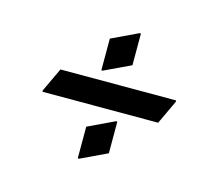

<svg xmlns="http://www.w3.org/2000/svg" viewBox="-75 -695 742 652"><g transform="rotate(15 296.5 -369.5)"><path d="M73.2 -324.2V-329.1L112.8 -413.1H519.5V-408.2L480 -324.2ZM247.6 -446.3V-557.6L340.3 -601.6H345.2V-490.2L252.4 -446.3ZM247.6 -136.7V-248L340.3 -292H345.2V-180.7L252.4 -136.7Z"/></g></svg>

Font: Nova Cut
Style: Book
Weight: 400
Version: Version 2.000